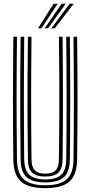

<svg xmlns="http://www.w3.org/2000/svg" viewBox="-20 -996 482 1024"><path d="M221.5 7.5Q131.2 7.5 91.8 -27.9Q52.2 -63.2 51.2 -144.8Q50.2 -224 49.6 -305Q49 -386 49.1 -468.2Q49.2 -550.5 49.8 -633.5Q50.2 -716.5 51.2 -800H70.5Q69.8 -721.5 69.1 -640.4Q68.5 -559.2 68.5 -476.6Q68.5 -394 69 -310.9Q69.5 -227.8 70.5 -145Q71.5 -71 106.9 -39.5Q142.2 -8 221.5 -8Q300.2 -8 335.6 -39.5Q371 -71 372 -145Q373 -226 373.5 -307.6Q374 -389.2 374 -471.4Q374 -553.5 373.4 -635.8Q372.8 -718 372 -800H391.2Q392.8 -690.8 393.2 -581.8Q393.8 -472.8 393.2 -363.5Q392.8 -254.2 391.2 -144.8Q390 -63.2 350.6 -27.9Q311.2 7.5 221.5 7.5ZM221.5 -23.2Q152 -23.2 121.4 -51.6Q90.8 -80 90 -145.2Q89 -227.5 88.4 -309.2Q87.8 -391 87.8 -472.8Q87.8 -554.5 88.4 -636.2Q89 -718 90 -800H109.2Q108.5 -720.5 107.9 -639.2Q107.2 -558 107.2 -475.8Q107.2 -393.5 107.8 -310.8Q108.2 -228 109.2 -145.5Q110.2 -88 136.2 -63.5Q162.2 -39 221.5 -39Q280.2 -39 306.2 -63.5Q332.2 -88 333.2 -145.5Q334.2 -226.5 334.8 -308.1Q335.2 -389.8 335.2 -471.8Q335.2 -553.8 334.6 -635.9Q334 -718 333.2 -800H352.5Q353.5 -717.5 354 -635.8Q354.5 -554 354.5 -472.4Q354.5 -390.8 354.1 -309.1Q353.8 -227.5 352.5 -145.2Q351.8 -80 321.2 -51.6Q290.8 -23.2 221.5 -23.2ZM221.5 -54.5Q172.8 -54.5 151 -75.6Q129.2 -96.8 128.8 -145.8Q127.2 -255.2 126.8 -364Q126.2 -472.8 126.9 -581.6Q127.5 -690.5 128.8 -800H148Q147.2 -721.5 146.6 -640.2Q146 -559 146 -476.4Q146 -393.8 146.5 -310.8Q147 -227.8 148 -146Q148.5 -106 165.4 -88Q182.2 -70 221.5 -70Q260.5 -70 277.1 -88Q293.8 -106 294.2 -146Q295.8 -254.8 296.2 -363.5Q296.8 -472.2 296.2 -581.5Q295.8 -690.8 294.2 -800H313.8Q314.8 -717.5 315.2 -635.6Q315.8 -553.8 315.8 -472.2Q315.8 -390.8 315.4 -309.2Q315 -227.8 313.8 -145.8Q313.2 -96.5 291.5 -75.5Q269.8 -54.5 221.5 -54.5ZM182.8 -845 265.8 -976H287.5L201 -845ZM253.8 -845 351.2 -976H373.2L272 -845ZM218.5 -845 308.5 -976H330.5L236.5 -845Z"/></svg>

Font: Big Shoulders Inline Text Thin SemiBold
Style: Regular
Weight: 600
Version: Version 2.002